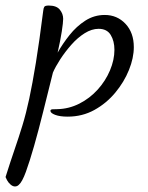

<svg xmlns="http://www.w3.org/2000/svg" viewBox="-115 -393 533 693"><path d="M-61 280Q-69 280 -77 273Q-85 266 -89.5 257.5Q-94 249 -95 246Q-77 189 -62 145.5Q-47 102 -34 59.5Q-21 17 -9.5 -36.5Q2 -90 14.5 -166.5Q27 -243 41 -354Q42 -364 45 -368.5Q48 -373 61 -373Q89 -373 101 -358Q113 -343 113 -325Q113 -312 108 -279.5Q103 -247 93 -203Q111 -235 136 -266.5Q161 -298 193 -318.5Q225 -339 263 -339Q308 -339 338 -307Q368 -275 368 -223Q368 -184 350.5 -140.5Q333 -97 301 -58.5Q269 -20 225.5 4Q182 28 129 28Q101 28 84 21.5Q67 15 67 7Q67 2 74.5 1.5Q82 1 92 1Q134 0 171.5 -19Q209 -38 237.5 -69.5Q266 -101 282 -139Q298 -177 298 -213Q298 -245 284.5 -267Q271 -289 241 -289Q216 -289 190.5 -273Q165 -257 142.5 -231.5Q120 -206 102.5 -179Q85 -152 76 -131Q58 -59 41 9.5Q24 78 8 134Q-8 190 -21.5 227Q-35 264 -47 274Q-53 280 -61 280Z"/></svg>

Font: Dancing Script Medium
Style: Regular
Weight: 500
Designer: Pablo Impallari
Foundry: Pablo Impallari
Version: Version 2.000